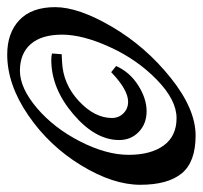

<svg xmlns="http://www.w3.org/2000/svg" viewBox="-36 -526 562 532"><g transform="rotate(-90 245.0 -260.0)"><path d="M359.9 -521Q419.9 -521 455.6 -487.1Q491.2 -453.1 491.2 -388.2Q491.2 -323.2 436.5 -230.2Q381.8 -137.2 295.4 -68.1Q209 1 135.5 1Q62 1 30.5 -37.6Q-1 -76.2 -1 -152.1Q-1 -228 53 -316.4Q106.9 -404.8 191.9 -462.9Q276.9 -521 359.9 -521ZM118.9 -318.6Q82 -246.1 82 -184.6Q82 -123 107.9 -87.4Q133.8 -51.8 183.8 -51.8Q233.9 -51.8 290 -106.4Q346.2 -161.1 380.6 -236.6Q415 -312 415 -368.9Q415 -425.8 388.9 -455.8Q362.8 -485.8 314.9 -485.8Q267.1 -485.8 211.4 -438.5Q155.8 -391.1 118.9 -318.6ZM123 -210.9Q123 -276.9 194.6 -337.9Q266.1 -398.9 345.2 -398.9Q355 -398.9 362.8 -397L360.8 -370.1L339.8 -369.1Q277.8 -366.2 231 -322.5Q184.1 -278.8 184.1 -231Q184.1 -211.9 197 -199Q210 -186 229 -186Q262.2 -186 311 -232.9L328.1 -219.2Q311 -181.2 274.4 -158Q237.8 -134.8 202.9 -134.8Q168 -134.8 145.5 -156.5Q123 -178.2 123 -210.9Z"/></g></svg>

Font: Marck Script
Style: Regular
Weight: 400
Designer: Denis Masharov, Marck Fogel
Foundry: Denis Masharov
Version: Version 1.002